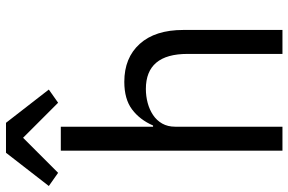

<svg xmlns="http://www.w3.org/2000/svg" viewBox="-214 -782 963 641"><g transform="rotate(-90 267.5 -461.5)"><path d="M0 0ZM85 -740H165V-432H169Q188 -476 222.5 -502Q257 -528 315 -528Q395 -528 441.5 -476.5Q488 -425 488 -331V0H408V-317Q408 -456 291 -456Q267 -456 244.5 -450Q222 -444 204 -432Q186 -420 175.5 -401.5Q165 -383 165 -358V0H85ZM178 -923 289 -780 245 -749 128 -866 11 -749 -33 -780 78 -923Z"/></g></svg>

Font: Aneliza
Style: Regular
Weight: 400
Designer: Mike Abbink, Paul van der Laan, Pieter van Rosmalen
Foundry: Bold Monday
Version: Version 3.001;September 8, 2019;FontCreator 11.5.0.2425 64-b